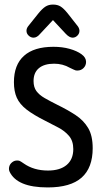

<svg xmlns="http://www.w3.org/2000/svg" viewBox="-20 -811 459 841"><path d="M180 -281Q207 -267 235 -252.5Q263 -238 282 -216Q301 -194 301 -158Q301 -113 272 -88.5Q243 -64 190 -64Q128 -64 84 -95Q71 -104 66.5 -106Q62 -108 55 -108Q43 -108 33.5 -100.5Q24 -93 21 -83Q17 -70 22 -59Q38 -25 79.5 -7.5Q121 10 189 10Q289 10 337.5 -33Q386 -76 386 -162Q386 -217 366 -250.5Q346 -284 311 -307Q276 -330 231 -352Q199 -368 175.5 -381.5Q152 -395 139.5 -412Q127 -429 127 -456Q127 -493 150.5 -512.5Q174 -532 217 -532Q255 -532 286 -514Q297 -509 303 -506Q309 -503 312 -502.5Q315 -502 319 -502Q335 -502 346 -513Q357 -524 357 -540Q357 -559 337 -573.5Q317 -588 285 -597Q253 -606 214 -606Q129 -606 85 -566.5Q41 -527 41 -451Q41 -411 53.5 -383Q66 -355 96 -331.5Q126 -308 180 -281ZM212 -723 268 -663Q284 -646 298 -646Q310 -646 319 -655Q328 -664 328 -676Q328 -681 326 -686.5Q324 -692 320 -697L276 -753Q259 -774 245.5 -782.5Q232 -791 212 -791Q193 -791 179 -782Q165 -773 148 -752L104 -697Q96 -687 96 -676Q96 -664 105.5 -655Q115 -646 127 -646Q142 -646 156 -663Z"/></svg>

Font: Beiruti Medium
Style: Regular
Weight: 500
Designer: Arlette Boutros
Foundry: Boutros
Version: Version 1.41